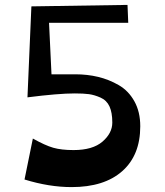

<svg xmlns="http://www.w3.org/2000/svg" viewBox="-20 -749 672 783"><path d="M272 14Q180 14 80 -17L114 -184Q164 -156 197 -146.5Q230 -137 280 -137Q358 -137 398 -171.5Q438 -206 438 -249Q438 -290 426.5 -315Q415 -340 390 -351Q365 -362 343 -365Q321 -368 285 -368Q218 -368 92 -352L108 -723L500 -729L503 -656H180L190 -446H287Q336 -446 380 -435.5Q424 -425 464 -402Q504 -379 528 -336Q552 -293 552 -234Q552 -116 478.5 -51Q405 14 272 14Z"/></svg>

Font: OpenDyslexic
Style: Regular
Weight: 400
Designer: Abbie Gonzalez
Version: Version 0.920;hotconv 1.0.109;makeotfexe 2.5.65596